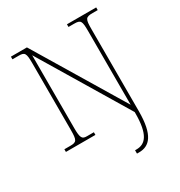

<svg xmlns="http://www.w3.org/2000/svg" viewBox="-217 -860 1165 1246"><g transform="rotate(-30 365.5 -237.0)"><path d="M444 240H460C538 240 592 187 592 8V-606C592 -683 597 -694 651 -694H689V-714H470V-694H512C562 -694 567 -683 567 -605V-55L170 -714H50V-694H97C142 -694 149 -683 149 -607V-108C149 -31 142 -20 95 -20H50V0H271V-20H219C184 -20 174 -31 174 -108V-653L566 -1V8C566 165 523 215 455 215H444Z"/></g></svg>

Font: Noto Serif Sinhala Thin
Style: Regular
Weight: 100
Designer: Jelle Bosma - Monotype Design Team
Foundry: Monotype Imaging Inc.
Version: Version 2.007